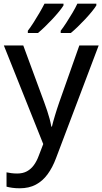

<svg xmlns="http://www.w3.org/2000/svg" viewBox="-20 -786 558 1047"><path d="M1 -538.1H106.9L221.2 -228Q230 -204.1 237.5 -181.4Q245.1 -158.7 250.7 -137.5Q256.3 -116.2 259.8 -95.7H263.2Q269 -120.6 279.8 -156.2Q290.5 -191.9 303.2 -228.5L412.6 -538.1H518.1L285.6 76.2Q266.6 127.4 239.5 164.3Q212.4 201.2 175.3 220.9Q138.2 240.7 87.4 240.7Q64 240.7 46.1 238Q28.3 235.4 15.6 231.9V153.8Q26.4 156.2 41.7 158.2Q57.1 160.2 73.7 160.2Q104.5 160.2 126.7 148.2Q148.9 136.2 164.8 114.3Q180.7 92.3 191.4 63L215.8 -0.5ZM505.4 -766.1V-756.3Q497.1 -742.7 481 -722.9Q464.8 -703.1 444.6 -681.4Q424.3 -659.7 403.8 -639.9Q383.3 -620.1 366.2 -606H311V-618.2Q325.7 -637.2 342.5 -663.3Q359.4 -689.5 375.5 -716.6Q391.6 -743.7 401.9 -766.1ZM326.2 -766.1V-756.3Q317.9 -742.7 301.8 -722.9Q285.6 -703.1 265.4 -681.4Q245.1 -659.7 224.6 -639.9Q204.1 -620.1 187 -606H131.8V-618.2Q146.5 -637.2 163.1 -663.3Q179.7 -689.5 195.6 -716.6Q211.4 -743.7 222.7 -766.1Z"/></svg>

Font: Open Sans Medium
Style: Regular
Weight: 500
Designer: Monotype Design Team
Foundry: Monotype Imaging Inc.
Version: Version 3.000